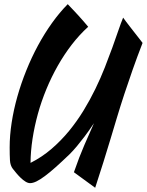

<svg xmlns="http://www.w3.org/2000/svg" viewBox="-20 -782 697 912"><path d="M331.1 36.1Q356.4 -37.1 380.9 -93.5Q405.3 -149.9 426.3 -196.8Q402.3 -160.6 381.6 -133.3Q360.8 -106 345.2 -87.4Q326.7 -65.4 311 -49.8Q273.9 -14.2 244.9 11.7Q215.8 37.6 193.1 54.4Q170.4 71.3 153.3 79.6Q136.2 87.9 123 87.9Q112.8 87.9 101.3 80.8Q89.8 73.7 78.9 63.2Q67.9 52.7 58.1 41Q48.3 29.3 41 20Q28.8 4.4 27.3 -20.5Q25.9 -45.4 25.9 -82Q25.9 -138.2 35.4 -199.7Q44.9 -261.2 62.5 -323.5Q80.1 -385.7 105 -447.5Q129.9 -509.3 160.6 -566.2Q191.4 -623 227.1 -672.9Q262.7 -722.7 301.8 -762.2Q312 -751.5 325.2 -737.5Q338.4 -723.6 351.8 -709Q365.2 -694.3 377.7 -679.9Q390.1 -665.5 398.9 -654.8Q357.4 -617.2 321 -570.1Q284.7 -522.9 254.4 -469.5Q224.1 -416 200.2 -358.2Q176.3 -300.3 159.9 -241Q143.6 -181.6 134.5 -122.6Q125.5 -63.5 125 -8.3Q179.2 -35.6 224.6 -74.7Q270 -113.8 307.9 -159.9Q345.7 -206.1 376.7 -256.8Q407.7 -307.6 432.9 -359.4Q458 -411.1 477.8 -461.4Q497.6 -511.7 513.7 -556.2Q529.8 -600.6 542.2 -637.2Q554.7 -673.8 564.9 -698.2Q569.8 -690.9 578.1 -680.2Q586.4 -669.4 595.9 -657Q605.5 -644.5 615.5 -631.8Q625.5 -619.1 634 -608.2Q642.6 -597.2 648.9 -589.1Q655.3 -581.1 657.2 -578.1Q630.9 -510.3 609.9 -450.4Q588.9 -390.6 570.8 -335.7Q552.7 -280.8 536.9 -228.3Q521 -175.8 504.9 -121.8Q488.8 -67.9 470.9 -11Q453.1 45.9 432.1 109.9Z"/></svg>

Font: Yesteryear
Style: Regular
Weight: 400
Designer: Astigmatic (AOETI)
Foundry: Astigmatic (AOETI)
Version: Version 1.000